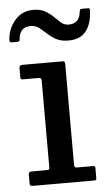

<svg xmlns="http://www.w3.org/2000/svg" viewBox="-54 -786 470 822"><g transform="rotate(-5 181.5 -375.0)"><path d="M119 -458H51.5Q44 -458 42.2 -460.2Q40.5 -462.5 40.5 -469.5V-507Q40.5 -520 53 -520H227.5Q237 -520 237 -509.5V-74Q237 -62 247.5 -62H315Q322.5 -62 324.8 -60.5Q327 -59 327 -51.5V-12.5Q327 -5 325.5 -2.5Q324 0 316.5 0H55.5Q47 0 43.8 -2Q40.5 -4 40.5 -12V-47Q40.5 -57 44 -59.5Q47.5 -62 56.5 -62H118.5Q127 -62 128.8 -64.8Q130.5 -67.5 130.5 -75.5V-446Q130.5 -458 119 -458ZM259.5 -606.5Q228 -606.5 207 -618.2Q186 -630 169.5 -645.5Q156.5 -657.5 141 -670Q125.5 -682.5 104 -682.5Q78 -682.5 65.5 -668Q53 -653.5 51.5 -627Q50 -620 41 -620H18.5Q10 -620 8.8 -623.8Q7.5 -627.5 8 -635Q12.5 -682.5 43 -716.5Q73.5 -750.5 120 -750.5Q151.5 -750.5 171.8 -738.8Q192 -727 207.5 -711.5Q219.5 -699.5 233.5 -687Q247.5 -674.5 267 -674.5Q313.5 -674.5 318.5 -726Q319.5 -732 321 -734.5Q322.5 -737 330 -737H353Q360 -737 361.5 -734.5Q363 -732 362.5 -726Q360.5 -670.5 335.8 -638.5Q311 -606.5 259.5 -606.5Z"/></g></svg>

Font: Besley* Medium
Style: Regular
Weight: 500
Designer: Owen Earl
Foundry: indestructible type*
Version: Version 3.000; ttfautohint (v1.8.3)